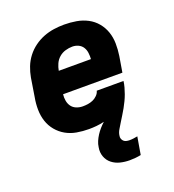

<svg xmlns="http://www.w3.org/2000/svg" viewBox="-136 -634 873 964"><g transform="rotate(-20 300.0 -151.5)"><path d="M393 225Q367 225 342.5 219Q318 213 299 198Q280 183 271.5 159.5Q263 136 268 110Q270 94 276.5 79Q283 64 292 50Q301 36 312 23.5Q323 11 336 -1Q315 4 294.5 6Q274 8 254 8Q221 8 189.5 2.5Q158 -3 131.5 -18Q105 -33 85.5 -56.5Q66 -80 56.5 -109Q47 -138 46.5 -170.5Q46 -203 52 -235L68 -335Q73 -363 83.5 -390Q94 -417 112 -440.5Q130 -464 154 -481.5Q178 -499 205 -509.5Q232 -520 260 -524Q288 -528 315 -528Q348 -528 380 -522.5Q412 -517 439.5 -502.5Q467 -488 486.5 -464.5Q506 -441 516 -412Q526 -383 526.5 -350.5Q527 -318 522 -285L508 -201H191Q189 -183 192 -166Q195 -149 204.5 -136Q214 -123 230 -116.5Q246 -110 264 -110Q278 -110 291.5 -112Q305 -114 318 -119.5Q331 -125 342 -136Q353 -147 356 -160H499Q497 -144 492.5 -127.5Q488 -111 482 -94.5Q476 -78 468.5 -62.5Q461 -47 452.5 -31.5Q444 -16 434.5 -1Q425 14 416 29Q407 44 397.5 59.5Q388 75 386 91Q384 100 387 108Q390 116 395.5 121Q401 126 409 128Q417 130 426 130Q437 130 448 128.5Q459 127 469 125L453 219Q439 222 423.5 223.5Q408 225 393 225ZM211 -319H383Q384 -336 382 -352.5Q380 -369 371.5 -382.5Q363 -396 348 -403Q333 -410 316 -410Q298 -410 279 -404.5Q260 -399 245 -386Q230 -373 222 -355Q214 -337 211 -319Z"/></g></svg>

Font: Iosevka Heavy Extended Oblique
Style: Regular
Weight: 900
Width: 7
Italic angle: -9°
Monospace: yes
Designer: Belleve Invis
Foundry: Belleve Invis
Version: Version 32.5.0; ttfautohint (v1.8.4)